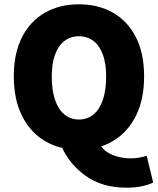

<svg xmlns="http://www.w3.org/2000/svg" viewBox="-20 -682 732 890"><path d="M346 12Q256 12 188 -28.5Q120 -69 82 -145Q44 -221 44 -328Q44 -435 82 -509.5Q120 -584 188 -623Q256 -662 346 -662Q436 -662 504 -623Q572 -584 610 -509.5Q648 -435 648 -328Q648 -221 610 -145Q572 -69 504 -28.5Q436 12 346 12ZM566 188Q454 188 377 133Q300 78 264 -6L438 -24Q450 5 474.5 21.5Q499 38 528.5 45Q558 52 586 52Q607 52 626 48.5Q645 45 660 40L690 164Q671 174 639 181Q607 188 566 188ZM346 -128Q385 -128 413.5 -151.5Q442 -175 457 -219.5Q472 -264 472 -328Q472 -387 457 -428.5Q442 -470 413.5 -492Q385 -514 346 -514Q307 -514 278.5 -492Q250 -470 235 -428.5Q220 -387 220 -328Q220 -264 235 -219.5Q250 -175 278.5 -151.5Q307 -128 346 -128Z"/></svg>

Font: Assistant ExtraLight ExtraBold
Style: Regular
Weight: 800
Version: Version 3.000